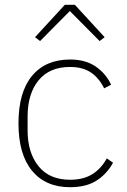

<svg xmlns="http://www.w3.org/2000/svg" viewBox="-20 -768 531 800"><path d="M272 12Q170 12 113.5 -56.5Q57 -125 57 -254Q57 -384 113.5 -452Q170 -520 272 -520Q336 -520 378.5 -491Q421 -462 443 -415L414 -400Q392 -444 358 -466.5Q324 -489 272 -489Q186 -489 140.5 -433Q95 -377 95 -283V-225Q95 -132 140.5 -75.5Q186 -19 272 -19Q328 -19 365 -42.5Q402 -66 425 -108L451 -90Q426 -44 383 -16Q340 12 272 12ZM250 -748H292L416 -613L395 -597L271 -722L147 -597L126 -613Z"/></svg>

Font: IBM Plex Sans ExtraLight
Style: Regular
Weight: 250
Designer: Mike Abbink, Paul van der Laan, Pieter van Rosmalen
Foundry: Bold Monday
Version: Version 3.201